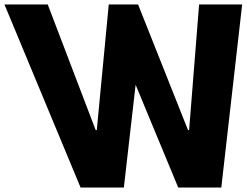

<svg xmlns="http://www.w3.org/2000/svg" viewBox="-114 -845 1111 865"><path d="M689 0H883L977 -825H783L738 -259H733L508 -825H376L322 -259H317L101 -825H-94L249 0H444L497 -463Z"/></svg>

Font: Poland Can Into
Style: Bold
Weight: 700
Foundry: Cannot Into Space Fonts
Version: Version 0.99